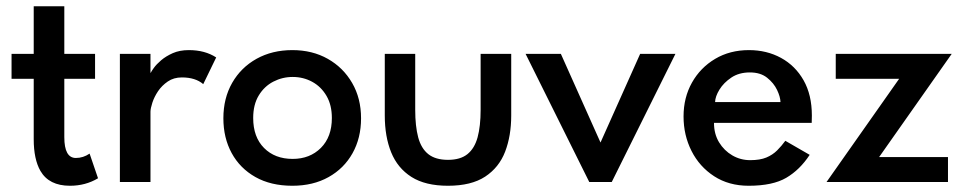

<svg xmlns="http://www.w3.org/2000/svg" viewBox="-20 -583 3086 615"><path d="M204 12Q137 12 109.5 -35.5Q88 -73 88 -137V-330.5H17V-410.5H88V-563H186V-410.5H284.5V-330.5H186V-143.5Q186 -77 223 -77Q246.5 -77 267 -91L294 -12Q254 12 204 12Z M462 0H364V-410.5H462V-350H463Q464.5 -354 472.8 -365.5Q481 -377 496.2 -390Q511.5 -403 533.5 -412.8Q555.5 -422.5 585 -422.5Q636.5 -422.5 672.5 -399L631 -313.5Q606 -335 562.5 -335Q536.5 -335 517.5 -322Q498.5 -309 486.2 -290.8Q474 -272.5 468 -254Q462 -235.5 462 -225Z M916.5 12Q847.5 12 798 -16Q748.5 -44 722 -92.8Q695.5 -141.5 695.5 -204Q695.5 -268.5 723.8 -317.8Q752 -367 802 -394.8Q852 -422.5 916.5 -422.5Q980.5 -422.5 1030 -394.5Q1079.5 -366.5 1108 -317.2Q1136.5 -268 1136.5 -204Q1136.5 -141 1109.2 -92.2Q1082 -43.5 1032.5 -15.8Q983 12 916.5 12ZM917.5 -74Q972.5 -74 1007.8 -109.2Q1043 -144.5 1043 -205Q1043 -246.5 1025.8 -276Q1008.5 -305.5 980 -321Q951.5 -336.5 917.5 -336.5Q884.5 -336.5 855.5 -321.5Q826.5 -306.5 808.8 -277.2Q791 -248 791 -205Q791 -144 825.8 -109Q860.5 -74 917.5 -74Z M1415 12Q1342.5 12 1298 -16.2Q1253.5 -44.5 1233 -95Q1212.5 -145.5 1212.5 -213V-410.5H1310V-231Q1310 -179 1319.5 -143.2Q1329 -107.5 1352 -89.2Q1375 -71 1415 -71Q1454.5 -71 1477.2 -89.2Q1500 -107.5 1509.8 -143.2Q1519.5 -179 1519.5 -231V-410.5H1617.5V-213Q1617.5 -148 1598 -97.2Q1578.5 -46.5 1534 -17.2Q1489.5 12 1415 12Z M1939.5 0H1867.5L1663.5 -410.5H1776.5L1903.5 -126.5L2030.5 -410.5H2143.5Z M2378 12Q2314.5 12 2267.5 -18.5Q2220.5 -49 2195 -99.5Q2169.5 -150 2169.5 -210Q2169.5 -270.5 2196.5 -318.5Q2223.5 -366.5 2270.8 -394.5Q2318 -422.5 2379 -422.5Q2436 -422.5 2481.8 -397.5Q2527.5 -372.5 2554 -325.8Q2580.5 -279 2580.5 -213Q2580.5 -201 2580 -189.5H2267Q2267 -154 2283.2 -127.2Q2299.5 -100.5 2325.8 -85.2Q2352 -70 2383 -70Q2414.5 -70 2434.8 -78.5Q2455 -87 2469.2 -101.2Q2483.5 -115.5 2495.5 -132L2573.5 -87Q2542 -39 2498.5 -13.5Q2455 12 2378 12ZM2480 -256Q2479.5 -273 2469 -295Q2458.5 -317 2437.2 -334Q2416 -351 2382 -351Q2347 -351 2322.5 -334.5Q2298 -318 2284.5 -296Q2271 -274 2270.5 -256Z M3016.5 0H2627.5L2860 -330.5H2657V-410.5H3028.5L2796 -80H3016.5Z"/></svg>

Font: Lucymar Sans Medium
Style: Regular
Weight: 500
Foundry: The League of Moveable Type (original font) / Main changes by Cristiano Sobral with portions from Mirco Monsees
Version: Version 2.001;August 30, 2020;FontCreator 13.0.0.2681 64-bit